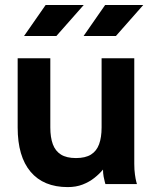

<svg xmlns="http://www.w3.org/2000/svg" viewBox="-20 -743 613 775"><path d="M183.1 -507.8H51.3V-228.5Q51.3 -111.3 103.5 -49.6Q155.8 12.2 253.4 12.2Q287.1 12.2 313.7 1.8Q340.3 -8.5 360.8 -24.8Q381.3 -41 395.8 -58.6Q395.8 -43.9 398.2 -30.5Q400.6 -17.1 403.1 -8.5Q405.5 0 405.5 0H532.7Q532.7 0 530 -10Q527.3 -20 524.7 -38.6Q522 -57.1 522 -82V-507.8H390.1V-228.5Q390.1 -188.5 380 -160.9Q369.9 -133.3 347.2 -119.1Q324.5 -105 286.6 -105Q248.8 -105 226.1 -119.1Q203.4 -133.3 193.2 -160.9Q183.1 -188.5 183.1 -228.5ZM447.8 -597.7 558.1 -722.7H404.3L317.4 -597.7ZM207.5 -597.7 317.9 -722.7H164.1L77.1 -597.7Z"/></svg>

Font: Giphurs
Style: Regular
Weight: 400
Version: Version 2.010